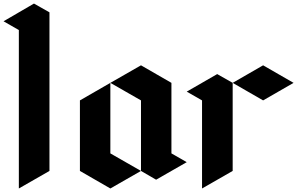

<svg xmlns="http://www.w3.org/2000/svg" viewBox="-107 -1070 1686 1090"><path d="M-86.9 -949.2Q-57.6 -932.6 0 -899.4Q0 -599.6 0 0Q57.6 -33.2 173.8 -99.6Q173.8 -399.4 173.8 -1000Q144.5 -1016.6 85.9 -1049.8Q28.3 -1016.6 -86.9 -949.2Z M519.5 -599.6Q578.1 -566.4 693.4 -500Q693.4 -366.2 693.4 -99.6Q722.7 -83 779.3 -49.8Q836.9 -83 953.1 -149.4Q923.8 -166 866.2 -199.2Q866.2 -333 866.2 -599.6Q808.6 -632.8 693.4 -699.2Q635.7 -666 519.5 -599.6ZM519.5 -599.6Q519.5 -465.8 519.5 -199.2Q578.1 -166 693.4 -99.6Q635.7 -66.4 519.5 0Q461.9 -33.2 346.7 -99.6Q346.7 -166 346.7 -299.8Q346.7 -366.2 346.7 -500Q404.3 -533.2 519.5 -599.6Z M953.1 -549.8Q982.4 -533.2 1040 -500Q1040 -333 1040 0Q1097.7 -33.2 1213.9 -99.6Q1213.9 -266.6 1213.9 -599.6Q1184.6 -616.2 1126 -649.4Q1068.4 -616.2 953.1 -549.8ZM1213.9 -599.6Q1271.5 -566.4 1386.7 -500Q1444.3 -533.2 1559.6 -599.6Q1502 -632.8 1386.7 -699.2Q1329.1 -666 1213.9 -599.6Z"/></svg>

Font: DreiFraktur
Style: Regular
Weight: 400
Designer: JayCobs
Version: Version 1.2